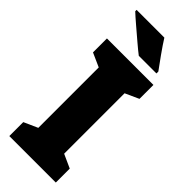

<svg xmlns="http://www.w3.org/2000/svg" viewBox="-298 -960 993 993"><g transform="rotate(45 198.5 -463.5)"><path d="M368 0H28V-102L104 -136V-578L28 -612V-714H368V-612L293 -578V-136L368 -102ZM235 -927H32V-917Q51 -899 85 -870Q119 -841 153 -812Q187 -783 208 -767H337V-781Q319 -805 287 -850Q255 -895 235 -927Z"/></g></svg>

Font: Noto Sans Display SemiCondensed Black
Style: Regular
Weight: 900
Width: 4
Designer: Monotype Design Team
Foundry: Monotype Imaging Inc.
Version: Version 1.900